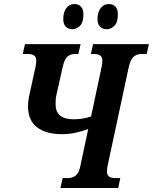

<svg xmlns="http://www.w3.org/2000/svg" viewBox="-20 -933 759 953"><path d="M280 0 291 -49H318Q340 -49 356 -62Q372 -75 379 -110L418 -293Q391 -282 357 -274.5Q323 -267 287 -267Q208 -267 163.5 -301.5Q119 -336 119 -405Q119 -420 121 -435Q123 -450 127 -467L157 -604Q160 -621 160 -632Q160 -651 148.5 -658Q137 -665 120 -665H93L104 -714H380L369 -665H352Q330 -665 315 -652Q300 -639 292 -604L261 -466Q257 -451 256.5 -438.5Q256 -426 256 -415Q256 -341 346 -341Q392 -341 432 -355L485 -604Q488 -621 488 -632Q488 -651 477 -658Q466 -665 448 -665H431L442 -714H719L708 -665H681Q660 -665 644 -652Q628 -639 620 -604L514 -110Q511 -94 511 -82Q511 -63 522.5 -56Q534 -49 551 -49H577L567 0ZM511 -788Q489 -788 476.5 -800.5Q464 -813 464 -839Q464 -872 479.5 -892.5Q495 -913 520 -913Q540 -913 552.5 -900.5Q565 -888 565 -862Q565 -821 547.5 -804.5Q530 -788 511 -788ZM340 -788Q319 -788 306.5 -800.5Q294 -813 294 -839Q294 -872 309 -892.5Q324 -913 349 -913Q369 -913 381.5 -900.5Q394 -888 394 -862Q394 -821 376.5 -804.5Q359 -788 340 -788Z"/></svg>

Font: Noto Serif ExtraCondensed
Style: Bold Italic
Weight: 700
Width: 2
Italic angle: -12°
Designer: Monotype Design Team
Foundry: Monotype Imaging Inc.
Version: Version 2.013; ttfautohint (v1.8.4.7-5d5b)